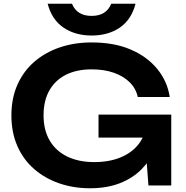

<svg xmlns="http://www.w3.org/2000/svg" viewBox="-20 -992 995 1027"><path d="M836 -325Q835 -257 809.5 -195.5Q784 -134 737 -86.5Q690 -39 621 -12Q552 15 461 15Q373 15 296.5 -11.5Q220 -38 162.5 -88Q105 -138 73 -210.5Q41 -283 41 -375Q41 -467 73.5 -539.5Q106 -612 164 -662Q222 -712 300 -738.5Q378 -765 470 -765Q590 -765 678 -727.5Q766 -690 820.5 -624Q875 -558 888 -473H717Q707 -519 673.5 -552Q640 -585 588.5 -603Q537 -621 470 -621Q391 -621 333.5 -592.5Q276 -564 244.5 -509Q213 -454 213 -375Q213 -296 246 -240Q279 -184 340 -154.5Q401 -125 484 -125Q565 -125 626 -150.5Q687 -176 722.5 -222.5Q758 -269 763 -333ZM507 -256V-379H896V0H774L751 -304L786 -256ZM235 -972H365Q378 -940 404 -923.5Q430 -907 470 -907Q510 -907 536 -923.5Q562 -940 575 -972H705Q683 -887 621 -844.5Q559 -802 470 -802Q382 -802 319.5 -844.5Q257 -887 235 -972Z"/></svg>

Font: Unbounded Medium
Style: Regular
Weight: 500
Designer: Luke Prowse, Jean-Baptiste Morizot, Fátima Lázaro, Florian Runge
Foundry: NaN
Version: Version 1.700